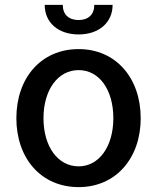

<svg xmlns="http://www.w3.org/2000/svg" viewBox="-20 -755 642 786"><path d="M302 11C454 11 556 -107 556 -271C556 -436 454 -554 302 -554C148 -554 47 -436 47 -271C47 -107 148 11 302 11ZM158 -271C158 -387 217 -468 302 -468C386 -468 444 -388 444 -271C444 -156 386 -74 302 -74C216 -74 158 -156 158 -271ZM163 -735C163 -662 219 -614 302 -614C384 -614 441 -662 441 -735H366C366 -696 342 -673 302 -673C261 -673 237 -696 237 -735Z"/></svg>

Font: Wafeq Medium
Style: Regular
Weight: 500
Designer: Rasmus Andersson & Azza Alameddine
Foundry: Google & TypeTogether
Version: Version 3.000;January 28, 2025;FontCreator 15.0.0.3014 64-bi